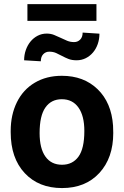

<svg xmlns="http://www.w3.org/2000/svg" viewBox="-20 -908 605 937"><path d="M32.2 0ZM32.2 -269Q32.2 -347.7 62.5 -409.2Q92.8 -470.7 149.7 -504.4Q206.5 -538.1 281.7 -538.1Q388.7 -538.1 456.3 -472.7Q523.9 -407.2 531.7 -294.9L532.7 -258.8Q532.7 -137.2 464.8 -63.7Q397 9.8 282.7 9.8Q168.5 9.8 100.3 -63.5Q32.2 -136.7 32.2 -262.7ZM173.3 -258.8Q173.3 -183.6 201.7 -143.8Q230 -104 282.7 -104Q334 -104 362.8 -143.3Q391.6 -182.6 391.6 -269Q391.6 -342.8 362.8 -383.3Q334 -423.8 281.7 -423.8Q230 -423.8 201.7 -383.5Q173.3 -343.3 173.3 -258.8ZM465.3 -743.7Q465.3 -716.8 457 -693.1Q448.7 -669.4 433.8 -651.9Q418.9 -634.3 398.4 -624Q377.9 -613.8 354 -613.8Q330.6 -613.8 314 -620.4Q297.4 -627 283 -634.8Q268.6 -642.6 253.9 -649.2Q239.3 -655.8 220.2 -655.8Q203.1 -655.8 191.2 -643.6Q179.2 -631.3 179.2 -608.9L97.7 -613.8Q97.7 -640.1 106 -663.8Q114.3 -687.5 128.9 -705.3Q143.6 -723.1 163.8 -733.6Q184.1 -744.1 208 -744.1Q227.5 -744.1 243.9 -737.5Q260.3 -731 275.9 -723.4Q291.5 -715.8 307.4 -709.2Q323.2 -702.6 341.8 -702.6Q358.9 -702.6 371.1 -714.6Q383.3 -726.6 383.3 -749ZM450.7 -806.2H113.8V-887.7H450.7Z"/></svg>

Font: Roboto
Style: Bold
Weight: 700
Designer: Google
Version: Version 2.134; 2016; ttfautohint (v1.6)